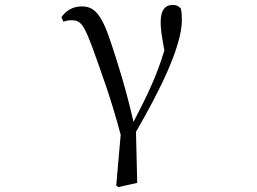

<svg xmlns="http://www.w3.org/2000/svg" viewBox="-20 -551 1040 778"><path d="M451 201 460 207 536 190 531 -17C623 -175 717 -361 717 -470C717 -488 716 -501 713 -516C704 -526 696 -531 679 -531C649 -531 631 -509 631 -462C631 -436 634 -412 646 -347C615 -243 577 -165 521 -57C490 -193 456 -299 430 -377C390 -501 358 -525 311 -525C276 -525 249 -509 229 -482L237 -463C247 -467 258 -469 269 -469C306 -469 319 -454 355 -357C386 -270 429 -156 469 -5Z"/></svg>

Font: Harano Aji Mincho CN
Style: Regular
Weight: 400
Foundry: Masamichi Hosoda
Version: HaranoAjiMinchoCN-Regular version 20230610;ttx 4.39.4